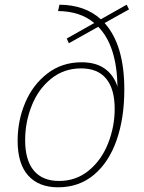

<svg xmlns="http://www.w3.org/2000/svg" viewBox="-20 -790 612 817"><path d="M529 -750 425 -692Q509 -599 509 -409Q509 -287 476 -193Q443 -99 379.5 -46Q316 7 227 7Q145 7 100 -43Q55 -93 55 -191Q55 -277 87.5 -353.5Q120 -430 182 -477.5Q244 -525 327 -525Q389 -525 427 -497Q465 -469 480 -421Q477 -596 398 -676L273 -606L264 -626L381 -692Q322 -742 227 -743L233 -770Q342 -769 409 -708L519 -770ZM468 -327Q468 -411 432 -455Q396 -499 325 -499Q252 -499 197.5 -455Q143 -411 115 -340.5Q87 -270 87 -194Q87 -108 124 -64Q161 -20 231 -20Q304 -20 358 -64.5Q412 -109 440 -180Q468 -251 468 -327Z"/></svg>

Font: Bitter Pro ExtraLight
Style: Italic
Weight: 275
Italic angle: -9°
Designer: Sol Matas, and Bitter project Authors
Foundry: Sol Matas
Version: Version 1.010